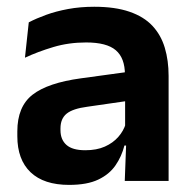

<svg xmlns="http://www.w3.org/2000/svg" viewBox="-20 -522 556 554"><path d="M466.5 0H340L344.5 -120L341 -131V-284.5L340.5 -306.5Q340.5 -354.5 314.2 -377Q288 -399.5 228.5 -399.5Q178 -399.5 133.8 -386.2Q89.5 -373 52 -355.5L63 -457.5Q85 -469 113.2 -479.2Q141.5 -489.5 176.5 -496Q211.5 -502.5 252 -502.5Q312 -502.5 353.5 -488.2Q395 -474 419.8 -447.5Q444.5 -421 455.5 -384.2Q466.5 -347.5 466.5 -303ZM179.5 11.5Q106.5 11.5 68.2 -25Q30 -61.5 30 -129V-143Q30 -214.5 74 -248.8Q118 -283 213.5 -296L352.5 -315L360 -232.5L232 -214Q190 -208.5 172.2 -194Q154.5 -179.5 154.5 -151.5V-146.5Q154.5 -119 171.8 -103.8Q189 -88.5 226 -88.5Q259 -88.5 282.5 -99Q306 -109.5 321.2 -126.8Q336.5 -144 343 -165.5L361 -102H339Q331 -70.5 313.2 -44.8Q295.5 -19 263.5 -3.8Q231.5 11.5 179.5 11.5Z"/></svg>

Font: Anek Devanagari Medium SemiBold
Style: Regular
Weight: 600
Version: Version 1.003